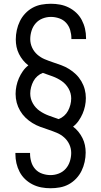

<svg xmlns="http://www.w3.org/2000/svg" viewBox="-20 -851 540 1022"><path d="M249 151Q224 151 200 146.5Q176 142 154 131Q132 120 114 103Q96 86 84.5 64Q73 42 67.5 18Q62 -6 62 -31V-37H140V-33Q140 -11 146.5 11Q153 33 168 49.5Q183 66 205 73.5Q227 81 249 81Q272 81 293.5 72.5Q315 64 330 47Q345 30 352 7.5Q359 -15 359 -37Q359 -61 349 -82.5Q339 -104 321.5 -119.5Q304 -135 282.5 -144Q261 -153 238.5 -160.5Q216 -168 194 -176Q172 -184 152 -196.5Q132 -209 115.5 -225Q99 -241 87 -261.5Q75 -282 69 -304.5Q63 -327 63 -351Q63 -372 67.5 -393.5Q72 -415 80.5 -434.5Q89 -454 101.5 -472Q114 -490 131 -503Q115 -515 102.5 -530.5Q90 -546 81 -564Q72 -582 68 -601.5Q64 -621 64 -641Q64 -666 69.5 -691Q75 -716 86 -738.5Q97 -761 114.5 -779.5Q132 -798 154 -810Q176 -822 201 -826.5Q226 -831 251 -831Q276 -831 300 -826.5Q324 -822 346 -811Q368 -800 386 -783Q404 -766 415.5 -744Q427 -722 432.5 -698Q438 -674 438 -649V-643H360V-647Q360 -669 353.5 -691Q347 -713 332 -729.5Q317 -746 295 -753.5Q273 -761 251 -761Q228 -761 206.5 -752.5Q185 -744 170 -727Q155 -710 148 -687.5Q141 -665 141 -643Q141 -619 151 -597.5Q161 -576 178.5 -560.5Q196 -545 217.5 -536Q239 -527 261.5 -519.5Q284 -512 306 -504Q328 -496 348 -483.5Q368 -471 384.5 -455Q401 -439 413 -418.5Q425 -398 431 -375.5Q437 -353 437 -329Q437 -308 432.5 -286.5Q428 -265 419.5 -245.5Q411 -226 398.5 -208Q386 -190 369 -177Q385 -165 397.5 -149.5Q410 -134 419 -116Q428 -98 432 -78.5Q436 -59 436 -39Q436 -14 430.5 11Q425 36 414 58.5Q403 81 385.5 99.5Q368 118 346 130Q324 142 299 146.5Q274 151 249 151ZM292 -217Q308 -223 321 -234.5Q334 -246 342 -261Q350 -276 354.5 -293Q359 -310 359 -327Q359 -355 345 -379.5Q331 -404 308.5 -419.5Q286 -435 260 -444.5Q234 -454 208 -463Q192 -457 179 -445.5Q166 -434 158 -419Q150 -404 145.5 -387Q141 -370 141 -353Q141 -325 155 -300.5Q169 -276 191.5 -260.5Q214 -245 240 -235.5Q266 -226 292 -217Z"/></svg>

Font: Moesevka
Style: Regular
Weight: 400
Monospace: yes
Designer: Belleve Invis
Foundry: Belleve Invis
Version: Version 32.5.0; ttfautohint (v1.8.4)